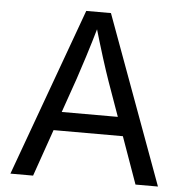

<svg xmlns="http://www.w3.org/2000/svg" viewBox="-52 -778 790 828"><g transform="rotate(5 343.0 -364.0)"><path d="M23.4 0 288.1 -727.5H395L662.1 0H564.9L410.6 -432.6Q396.5 -472.7 377.7 -532.2Q358.9 -591.8 332 -684.1H350.6Q323.7 -590.8 304.4 -530.5Q285.2 -470.2 272.5 -432.6L121.6 0ZM157.2 -203.1V-284.2H528.8V-203.1Z"/></g></svg>

Font: Inter 16pt
Style: Regular
Weight: 400
Version: Version 4.001;git-66647c0bb